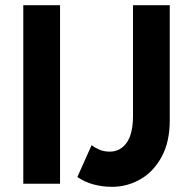

<svg xmlns="http://www.w3.org/2000/svg" viewBox="-20 -710 737 742"><path d="M70 0V-690H212V0ZM279 -26 334 -149Q347 -139 364.5 -131.5Q382 -124 404 -124Q445 -124 469.5 -158.5Q494 -193 494 -262V-690H636V-244Q636 -162 605 -104.5Q574 -47 523 -17.5Q472 12 413 12Q375 12 340.5 2.5Q306 -7 279 -26Z"/></svg>

Font: Radio Canada Condensed
Style: Bold
Weight: 700
Width: 3
Designer: Charles Daoud, Etienne Aubert Bonn, Alexandre Saumier Demers, Jacques Le Bailly
Foundry: Radio-Canada
Version: Version 2.104; ttfautohint (v1.8.4.7-5d5b);gftools[0.9.28.de